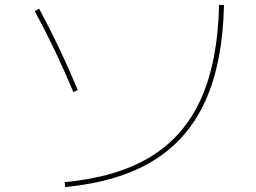

<svg xmlns="http://www.w3.org/2000/svg" viewBox="-20 -760 1040 780"><path d="M870 -740H890Q885 -506 814 -349.5Q743 -193 602.5 -107Q462 -21 245 0L243 -20Q455 -40 591.5 -123Q728 -206 796.5 -358.5Q865 -511 870 -740ZM139 -725Q227 -561 296 -394L278 -386Q204 -563 121 -715Z"/></svg>

Font: Enso Thin
Style: Regular
Weight: 100
Designer: Coji Morishita
Foundry: UNDERFOREST DESIGN
Version: Version 1.000